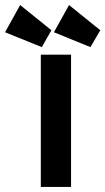

<svg xmlns="http://www.w3.org/2000/svg" viewBox="-141 -742 418 762"><path d="M63 -622 25 -555 -121 -614 -61 -722ZM257 -622 218 -555 73 -614 133 -722ZM21 0V-525H141V0Z"/></svg>

Font: BroshK
Style: Medium
Weight: 500
Designer: gluk
Foundry: gluk
Version: Version 0.60